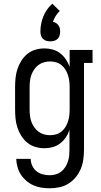

<svg xmlns="http://www.w3.org/2000/svg" viewBox="-20 -788 540 1031"><path d="M247 223Q224 223 202 219.5Q180 216 159.5 207Q139 198 121.5 183Q104 168 92 149.5Q80 131 74 109Q68 87 67 65H145Q145 84 153 101.5Q161 119 175.5 131Q190 143 209 148Q228 153 247 153Q263 153 279 148.5Q295 144 308 134Q321 124 330 110Q339 96 344.5 80Q350 64 351.5 47.5Q353 31 353 15V-91Q346 -69 333.5 -50.5Q321 -32 303 -18Q285 -4 263 2Q241 8 219 8Q194 8 170 1Q146 -6 127 -21.5Q108 -37 94.5 -58.5Q81 -80 73.5 -103Q66 -126 63.5 -150.5Q61 -175 61 -200V-320Q61 -345 63.5 -369.5Q66 -394 73.5 -417Q81 -440 94.5 -461.5Q108 -483 127 -498.5Q146 -514 170 -521Q194 -528 219 -528Q241 -528 263 -522Q285 -516 303 -502Q321 -488 333.5 -469.5Q346 -451 354 -429V-520H477V-450H431V15Q431 41 427.5 67.5Q424 94 414 118Q404 142 387 163Q370 184 347.5 198Q325 212 299 217.5Q273 223 247 223ZM249 -62Q265 -62 281 -66.5Q297 -71 310 -81.5Q323 -92 331.5 -106Q340 -120 345 -135.5Q350 -151 352 -167.5Q354 -184 354 -200V-320Q354 -336 352 -352.5Q350 -369 345 -384.5Q340 -400 331.5 -414Q323 -428 310 -438.5Q297 -449 281 -453.5Q265 -458 249 -458Q232 -458 216 -453.5Q200 -449 186.5 -439Q173 -429 163.5 -415Q154 -401 148.5 -385.5Q143 -370 141 -353.5Q139 -337 139 -320V-200Q139 -183 141 -166.5Q143 -150 148.5 -134.5Q154 -119 163.5 -105Q173 -91 186.5 -81Q200 -71 216 -66.5Q232 -62 249 -62ZM250 -566Q239 -566 228.5 -569Q218 -572 210.5 -579.5Q203 -587 200 -597.5Q197 -608 197 -619Q197 -640 201 -660.5Q205 -681 213 -700.5Q221 -720 233 -737Q245 -754 261 -768L301 -729Q288 -717 279 -702Q270 -687 264 -671Q273 -669 280.5 -664.5Q288 -660 293.5 -652.5Q299 -645 301 -636.5Q303 -628 303 -619Q303 -608 300 -597.5Q297 -587 289.5 -579.5Q282 -572 271.5 -569Q261 -566 250 -566Z"/></svg>

Font: Iosevka Slab
Style: Regular
Weight: 400
Monospace: yes
Designer: Belleve Invis
Foundry: Belleve Invis
Version: Version 11.2.4; ttfautohint (v1.8.3)